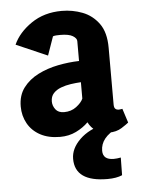

<svg xmlns="http://www.w3.org/2000/svg" viewBox="-50 -532 564 758"><g transform="rotate(-5 231.5 -152.5)"><path d="M174 4Q128 4 95.5 -13.5Q63 -31 46 -61.5Q29 -92 29 -129Q29 -173 51.5 -203Q74 -233 110.5 -251.5Q147 -270 190 -278.5Q233 -287 274 -288V-367Q274 -378 258.5 -387.5Q243 -397 209 -397Q201 -397 193 -396.5Q185 -396 180 -394L154 -320L30 -374Q51 -421 102 -456Q153 -491 223 -491Q266 -491 305 -476Q344 -461 369.5 -426Q395 -391 395 -330V-105Q395 -92 400.5 -87.5Q406 -83 413 -83Q418 -83 422.5 -84Q427 -85 428 -85L446 -29Q439 -23 418 -9.5Q397 4 366 4Q336 4 316.5 -9Q297 -22 286 -44Q266 -24 237.5 -10Q209 4 174 4ZM198 -92Q226 -92 246.5 -107.5Q267 -123 274 -139V-204Q255 -203 234 -200Q213 -197 194.5 -190Q176 -183 164.5 -170.5Q153 -158 153 -138Q153 -121 164 -106.5Q175 -92 198 -92ZM346 186Q217 186 217 95Q217 54 253.5 18.5Q290 -17 352 -31L405 -14Q367 5 350.5 26Q334 47 334 73Q334 109 377 109Q390 109 405 106L404 176Q381 186 346 186Z"/></g></svg>

Font: Kreon Light
Style: Regular
Weight: 300
Designer: Julia Petretta
Foundry: Julia Petretta and Eli Heuer
Version: Version 2.002